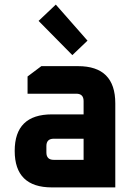

<svg xmlns="http://www.w3.org/2000/svg" viewBox="-20 -816 590 836"><path d="M206 0Q44 0 44 -159Q44 -318 206 -318H344V-376Q344 -408 312 -408H100V-483L160 -528H320Q482 -528 482 -366V0ZM182 -152Q182 -120 214 -120H344V-212H214Q182 -212 182 -180ZM148 -725 223 -796 361 -639 295 -576Z"/></svg>

Font: Oxanium
Style: Bold
Weight: 700
Designer: Severin Meyer
Version: Version 2.000